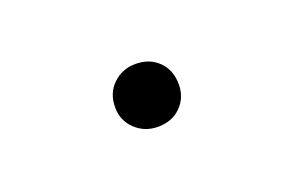

<svg xmlns="http://www.w3.org/2000/svg" viewBox="-30 -133 311 204"><g transform="rotate(-20 125.5 -31.5)"><path d="M126 4Q111 4 100.5 -6Q90 -16 90 -31Q90 -47 100.5 -57Q111 -67 126 -67Q142 -67 152 -57Q162 -47 162 -31Q162 -16 152 -6Q142 4 126 4Z"/></g></svg>

Font: Ysabeau SC ExtraLight
Style: Regular
Weight: 250
Designer: Christian Thalmann (Catharsis Fonts)
Version: Version 2.001;gftools[0.9.30]; featfreeze: smcp